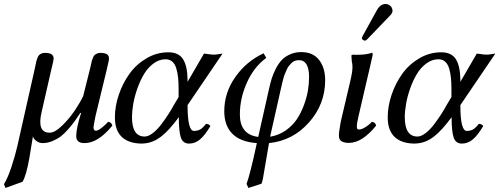

<svg xmlns="http://www.w3.org/2000/svg" viewBox="-31 -702 2484 955"><path d="M55.2 24.9 142.1 -360.8Q143.1 -366.2 146 -379.9Q148.9 -393.6 150.1 -398.9Q151.4 -404.3 155.3 -414.1Q159.2 -423.8 163.3 -428Q167.5 -432.1 174.8 -435.5Q182.1 -439 191.9 -439Q215.3 -439 225.6 -431.9Q235.8 -424.8 235.8 -410.2Q235.8 -405.8 232.9 -392.6Q230 -379.4 225.8 -362.5Q221.7 -345.7 221.2 -342.8L175.8 -144Q151.9 -42 215.8 -42Q242.2 -42 278.3 -77.4Q314.5 -112.8 341.1 -152.6Q367.7 -192.4 382.8 -224.1L417 -360.8Q418.5 -365.7 421.4 -379.9Q424.3 -394 425.8 -399.4Q427.2 -404.8 431.2 -414.6Q435.1 -424.3 439.5 -428.2Q443.8 -432.1 451.2 -435.5Q458.5 -439 467.8 -439Q490.7 -439 501 -432.1Q511.2 -425.3 511.2 -410.2Q511.2 -403.8 506.1 -382.8Q501 -361.8 500 -356L443.8 -124Q434.1 -74.2 434.1 -68.8Q434.1 -51.8 445.8 -51.8Q457 -51.8 476.3 -67.4Q495.6 -83 506.8 -96.2Q523.9 -93.8 527.8 -77.1Q457 9.8 389.2 9.8Q348.1 9.8 348.1 -24.9Q348.1 -64 372.1 -139.2L369.1 -141.1Q352.1 -115.2 340.1 -98.6Q328.1 -82 308.3 -59.3Q288.6 -36.6 270.8 -23.2Q252.9 -9.8 229 0Q205.1 9.8 180.2 9.8Q165 9.8 150.4 -0.5Q135.7 -10.7 132.8 -23.9L115.2 83Q99.6 171.9 81.1 202.1L-3.9 232.9L-11.2 213.9Q6.8 185.1 25.1 130.6Q43.5 76.2 55.2 24.9Z M833.5 -179.2 857.4 -219.2V-257.8Q857.4 -290.5 855 -314.9Q852.5 -339.4 845.9 -361.6Q839.4 -383.8 825.9 -395.5Q812.5 -407.2 792.5 -407.2Q760.7 -407.2 732.4 -386.2Q704.1 -365.2 685.1 -333Q666 -300.8 652.1 -261.5Q638.2 -222.2 631.8 -185.3Q625.5 -148.4 625.5 -119.1Q625.5 -22.9 688.5 -22.9Q707 -22.9 729.5 -40.3Q752 -57.6 772.7 -85.4Q793.5 -113.3 807.6 -135.5Q821.8 -157.7 833.5 -179.2ZM806.6 -441.9Q857.4 -441.9 879.2 -408Q900.9 -374 901.9 -307.1V-294.9L983.4 -435.1Q991.2 -435.1 1003.2 -433.1Q1015.1 -431.2 1016.6 -431.2L1031.7 -430.2Q1039.6 -429.7 1054.7 -432.4Q1069.8 -435.1 1075.7 -435.1L901.9 -179.2Q901.9 -50.8 933.6 -50.8Q951.7 -50.8 964.4 -57.9Q977.1 -64.9 993.7 -85.9Q1007.8 -85.9 1015.6 -75.2Q989.3 -30.3 964.4 -9Q939.5 12.2 909.7 12.2Q878.9 12.2 868.7 -17.6Q858.4 -47.4 858.4 -119.1Q809.6 -52.7 770.5 -22.7Q731.4 7.3 688.5 11.2Q682.6 12.2 672.9 12.2Q607.9 11.2 574.2 -21.5Q540.5 -54.2 540.5 -118.2Q540.5 -173.3 559.8 -230.5Q579.1 -287.6 612.8 -334.7Q646.5 -381.8 697.5 -411.9Q748.5 -441.9 806.6 -441.9Z M1363.3 -248 1312.5 -22Q1355 -28.8 1389.4 -52.7Q1423.8 -76.7 1445.1 -108.4Q1466.3 -140.1 1480.7 -179Q1495.1 -217.8 1500.7 -252.4Q1506.3 -287.1 1506.3 -318.8Q1506.3 -402.8 1455.6 -402.8Q1445.3 -402.8 1436 -399.4Q1426.8 -396 1419.2 -388.7Q1411.6 -381.3 1405.8 -374Q1399.9 -366.7 1394.5 -354.2Q1389.2 -341.8 1385.5 -333Q1381.8 -324.2 1377.9 -309.6Q1374 -294.9 1372.3 -287.6Q1370.6 -280.3 1367.4 -265.9Q1364.3 -251.5 1363.3 -248ZM1269.5 211.9 1204.6 232.9 1195.3 212.9Q1212.4 168 1246.6 9.8Q1164.6 3.9 1124.5 -36.9Q1084.5 -77.6 1084.5 -148.9Q1084.5 -240.7 1139.4 -318.8Q1194.3 -397 1280.3 -437L1293.5 -414.1Q1232.4 -369.6 1197.3 -291.5Q1162.1 -213.4 1162.1 -132.8Q1162.1 -32.7 1253.4 -21L1307.1 -259.8Q1313.5 -289.1 1320.8 -312.3Q1328.1 -335.4 1341.3 -361.1Q1354.5 -386.7 1370.6 -403.6Q1386.7 -420.4 1411.6 -431.6Q1436.5 -442.9 1467.3 -442.9Q1525.9 -442.9 1556.2 -403.8Q1586.4 -364.7 1586.4 -303.2Q1586.4 -184.1 1506.1 -93.3Q1425.8 -2.4 1307.1 9.8L1282.2 154.8Q1276.9 193.8 1269.5 211.9Z M1752 -123Q1742.7 -84.5 1744.1 -69.8Q1744.1 -58.1 1752.9 -58.1Q1760.7 -56.6 1774.9 -63Q1799.8 -75.7 1818.8 -96.2Q1836.4 -93.8 1839.8 -77.1Q1770.5 8.8 1704.1 8.8Q1677.7 8.8 1664.1 -2Q1654.8 -11.2 1654.8 -24.9Q1653.8 -42 1663.1 -91.8Q1663.6 -94.7 1664.8 -100.3Q1666 -106 1667 -110.4Q1668 -114.7 1668.9 -118.2L1710 -293Q1711.9 -298.8 1716.8 -324.2Q1726.6 -369.6 1718.8 -397Q1718.3 -401.4 1717.8 -411.9Q1717.3 -422.4 1716.8 -426.8Q1717.8 -427.2 1720.5 -428.5Q1723.1 -429.7 1724.1 -430.2Q1741.7 -428.2 1768.1 -430.2Q1794.9 -431.6 1820.8 -439.9Q1822.8 -437 1822.8 -428.2Q1820.3 -418 1817.1 -404.1Q1814 -390.1 1809.8 -371.6Q1805.7 -353 1803.2 -342.8Q1798.3 -322.3 1797.9 -320.8ZM1842.8 -649.9Q1860.4 -682.1 1886.2 -682.1Q1899.9 -682.1 1910.2 -673.1Q1920.4 -664.1 1920.9 -650.9Q1922.4 -647 1920.9 -644Q1918.9 -634.8 1913.1 -628.9L1796.9 -507.8Q1789.1 -500 1784.2 -500Q1778.8 -500 1773.9 -503.9Q1769 -507.8 1769 -512.2V-514.2L1770 -515.1Q1770 -515.6 1770.5 -516.8Q1771 -518.1 1771 -519L1773.9 -524.9Z M2190.4 -179.2 2214.4 -219.2V-257.8Q2214.4 -290.5 2211.9 -314.9Q2209.5 -339.4 2202.9 -361.6Q2196.3 -383.8 2182.9 -395.5Q2169.4 -407.2 2149.4 -407.2Q2117.7 -407.2 2089.4 -386.2Q2061 -365.2 2042 -333Q2022.9 -300.8 2009 -261.5Q1995.1 -222.2 1988.8 -185.3Q1982.4 -148.4 1982.4 -119.1Q1982.4 -22.9 2045.4 -22.9Q2064 -22.9 2086.4 -40.3Q2108.9 -57.6 2129.6 -85.4Q2150.4 -113.3 2164.6 -135.5Q2178.7 -157.7 2190.4 -179.2ZM2163.6 -441.9Q2214.4 -441.9 2236.1 -408Q2257.8 -374 2258.8 -307.1V-294.9L2340.3 -435.1Q2348.1 -435.1 2360.1 -433.1Q2372.1 -431.2 2373.5 -431.2L2388.7 -430.2Q2396.5 -429.7 2411.6 -432.4Q2426.8 -435.1 2432.6 -435.1L2258.8 -179.2Q2258.8 -50.8 2290.5 -50.8Q2308.6 -50.8 2321.3 -57.9Q2334 -64.9 2350.6 -85.9Q2364.7 -85.9 2372.6 -75.2Q2346.2 -30.3 2321.3 -9Q2296.4 12.2 2266.6 12.2Q2235.8 12.2 2225.6 -17.6Q2215.3 -47.4 2215.3 -119.1Q2166.5 -52.7 2127.4 -22.7Q2088.4 7.3 2045.4 11.2Q2039.6 12.2 2029.8 12.2Q1964.8 11.2 1931.2 -21.5Q1897.5 -54.2 1897.5 -118.2Q1897.5 -173.3 1916.7 -230.5Q1936 -287.6 1969.7 -334.7Q2003.4 -381.8 2054.4 -411.9Q2105.5 -441.9 2163.6 -441.9Z"/></svg>

Font: Common Serif News
Style: Italic
Weight: 450
Italic angle: -12°
Designer: Philipp H. Poll, Khaled Hosny
Foundry: Stefan Peev, Context Ltd.
Version: Version 1.026